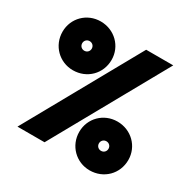

<svg xmlns="http://www.w3.org/2000/svg" viewBox="-163 -878 1036 1044"><g transform="rotate(30 355.5 -356.0)"><path d="M179 -416C267 -416 334 -483 334 -570C334 -655 266 -722 179 -722C93 -722 26 -655 26 -570C26 -483 94 -416 179 -416ZM72 0H242L639 -712H469ZM150 -569C150 -586 163 -599 180 -599C197 -599 210 -586 210 -569C210 -552 197 -539 180 -539C163 -539 150 -552 150 -569ZM377 -144C377 -57 445 10 530 10C618 10 685 -57 685 -144C685 -229 617 -296 530 -296C444 -296 377 -229 377 -144ZM501 -143C501 -160 514 -173 531 -173C548 -173 561 -160 561 -143C561 -126 548 -113 531 -113C514 -113 501 -126 501 -143Z"/></g></svg>

Font: MV Cash Black
Style: Regular
Weight: 900
Designer: Rodrigo Fuenzalida
Foundry: fragTYPE
Version: Version 1.100;Glyphs 3.1.2 (3151)